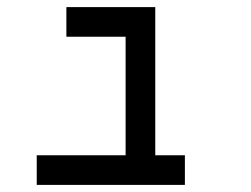

<svg xmlns="http://www.w3.org/2000/svg" viewBox="-20 -520 707 540"><path d="M333.3 -83.3V-416.7H166.7V-500H416.7V-83.3H500V0H83.3V-83.3Z"/></svg>

Font: Galmuri11 Condensed
Style: Regular
Weight: 400
Width: 3
Designer: Lee Minseo (quiple)
Version: Version 2.399;hotconv 1.1.1;makeotfexe 2.6.0 DEVELOPMENT